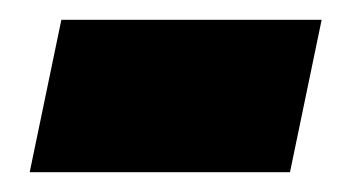

<svg xmlns="http://www.w3.org/2000/svg" viewBox="-20 -365 359 194"><path d="M10 -191H273L305 -345H42Z"/></svg>

Font: Noto Sans UI SemiCondensed Black
Style: Italic
Weight: 900
Width: 4
Italic angle: -372°
Designer: Monotype Design Team
Foundry: Monotype Imaging Inc.
Version: Version 1.901